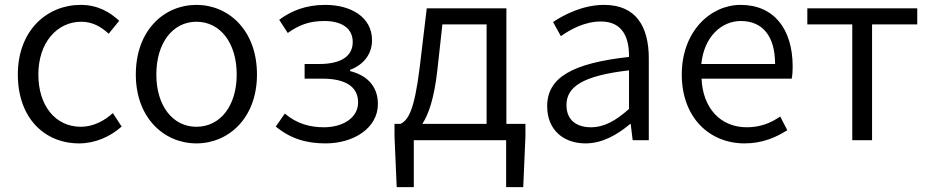

<svg xmlns="http://www.w3.org/2000/svg" viewBox="-20 -574 3803 786"><path d="M304 13C369 13 431 -14 478 -56L442 -111C408 -80 362 -55 311 -55C207 -55 137 -141 137 -269C137 -398 212 -485 313 -485C358 -485 393 -465 425 -436L468 -489C430 -524 381 -554 310 -554C173 -554 53 -450 53 -269C53 -91 162 13 304 13Z M784 13C916 13 1032 -91 1032 -269C1032 -450 916 -554 784 -554C652 -554 536 -450 536 -269C536 -91 652 13 784 13ZM784 -55C687 -55 620 -141 620 -269C620 -398 687 -485 784 -485C882 -485 949 -398 949 -269C949 -141 882 -55 784 -55Z M1313 13C1428 13 1527 -50 1527 -148C1527 -226 1477 -267 1413 -283V-288C1471 -310 1503 -355 1503 -409C1503 -506 1414 -554 1312 -554C1232 -554 1173 -530 1123 -493L1158 -439C1202 -470 1243 -488 1308 -488C1376 -488 1424 -460 1424 -402C1424 -346 1379 -312 1287 -312H1227V-252H1300C1393 -252 1446 -220 1446 -155C1446 -91 1383 -53 1306 -53C1249 -53 1196 -67 1146 -109L1109 -56C1172 -4 1238 13 1313 13Z M1674 0H2052V192H2122L2131 -16V-67H2053V-540H1727L1698 -297C1676 -120 1651 -83 1620 -67H1595V-16L1604 192H1674ZM1709 -67C1734 -105 1757 -170 1770 -283L1791 -474H1972V-67Z M2377 13C2445 13 2507 -22 2559 -66H2562L2570 0H2636V-335C2636 -465 2584 -554 2453 -554C2366 -554 2290 -514 2244 -484L2276 -426C2317 -455 2375 -486 2440 -486C2533 -486 2556 -414 2555 -341C2323 -315 2220 -257 2220 -139C2220 -41 2288 13 2377 13ZM2399 -53C2344 -53 2299 -79 2299 -144C2299 -218 2364 -264 2555 -286V-128C2500 -79 2453 -53 2399 -53Z M3028 13C3102 13 3157 -12 3203 -41L3174 -97C3133 -69 3091 -53 3037 -53C2929 -53 2857 -132 2852 -252H3221C3224 -266 3225 -283 3225 -301C3225 -457 3147 -554 3012 -554C2888 -554 2771 -445 2771 -269C2771 -92 2885 13 3028 13ZM2851 -312C2862 -423 2933 -488 3013 -488C3101 -488 3153 -427 3153 -312Z M3469 0H3550V-474H3735V-540H3285V-474H3469Z"/></svg>

Font: Noto Sans CJK SC DemiLight
Style: Regular
Weight: 350
Designer: Ryoko NISHIZUKA 西塚涼子 (kana, bopomofo & ideographs); Paul D. Hunt (Latin, Greek & Cyrillic); Sandoll Communications 산돌커뮤니
Foundry: Adobe
Version: Version 2.004;hotconv 1.0.118;makeotfexe 2.5.65603